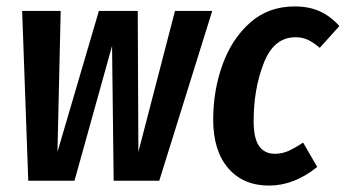

<svg xmlns="http://www.w3.org/2000/svg" viewBox="-20 -563 1077 598"><path d="M641 -529 476 0H334L329 -420L212 0H68L49 -529H169L159 -90L288 -529H409L411 -90L525 -529Z M1037 -482 976 -414Q956 -431 939 -439Q922 -447 900 -447Q833 -447 801.5 -366.5Q770 -286 770 -186Q770 -132 787 -108Q804 -84 836 -84Q858 -84 877.5 -92.5Q897 -101 924 -119L968 -43Q896 15 818 15Q737 15 690.5 -39.5Q644 -94 644 -190Q644 -281 673 -361.5Q702 -442 759 -492.5Q816 -543 898 -543Q942 -543 975.5 -528Q1009 -513 1037 -482Z"/></svg>

Font: Fira Sans Extra Condensed Medium
Style: Italic
Weight: 500
Width: 3
Italic angle: -8°
Designer: Carrois Corporate & Edenspiekermann AG
Foundry: Carrois Corporate GbR & Edenspiekermann AG
Version: Version 4.203